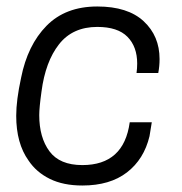

<svg xmlns="http://www.w3.org/2000/svg" viewBox="-20 -561 562 592"><path d="M234 11Q175 11 133.5 -9.5Q92 -30 68 -66Q30 -119 30 -204Q30 -252 45 -321Q65 -422 123.5 -481.5Q182 -541 280 -541Q374 -541 423 -495.5Q472 -450 472 -379Q472 -357 468 -336H401Q403 -351 403 -365Q403 -417 373 -447.5Q343 -478 280 -478Q204 -478 162 -424.5Q120 -371 108 -279Q101 -229 101 -206Q101 -137 132.5 -94.5Q164 -52 234 -52Q362 -52 380 -184H448L441 -141Q424 -70 371.5 -29.5Q319 11 234 11Z"/></svg>

Font: Tanohe Sans
Style: Italic
Weight: 400
Designer: Village Type and Design LLC & Cristiano Sobral
Foundry: Cooper Hewitt Smithsonian Design Museum
Version: Version 1.00;September 29, 2021;FontCreator 13.0.0.2655 64-b